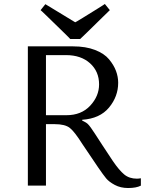

<svg xmlns="http://www.w3.org/2000/svg" viewBox="-20 -933 758 965"><path d="M120 -700H347Q411 -700 457.5 -682Q504 -664 528 -635Q552 -606 563 -576.5Q574 -547 574 -517Q574 -448 528 -392.5Q482 -337 393 -331V-327L403 -322Q413 -317 419.5 -311.5Q426 -306 436.5 -291.5Q447 -277 457.5 -260.5Q468 -244 493.5 -205Q519 -166 547 -124Q579 -77 604.5 -56Q630 -35 668 -35Q676 -35 688 -37V0Q665 12 624 12Q586 12 557 -3.5Q528 -19 513.5 -36.5Q499 -54 473 -92L394 -209Q355 -271 331 -290Q307 -309 255 -309H211V0H120ZM211 -656V-354H314Q389 -354 433.5 -402Q478 -450 478 -509Q478 -574 432.5 -615Q387 -656 312 -656ZM358 -821Q358 -820 395.5 -843Q433 -866 470.5 -889.5Q508 -913 507 -913L532 -882L495 -846Q458 -809 419.5 -772Q381 -735 383 -737H333Q334 -737 296.5 -773.5Q259 -810 221.5 -846.5Q184 -883 184 -882L208 -912L246 -889Q283 -866 320 -844Z"/></svg>

Font: Tenor Sans
Style: Regular
Weight: 400
Designer: Denis Masharov
Foundry: Denis Masharov
Version: Version 1.1